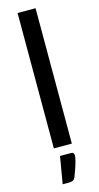

<svg xmlns="http://www.w3.org/2000/svg" viewBox="-141 -778 521 1011"><g transform="rotate(-15 119.5 -272.0)"><path d="M168.5 -738V0H70.5V-738ZM150.5 47Q162 47 165 52.5Q168 58 168 64Q168 69 166.8 77.2Q165.5 85.5 162 98.8Q158.5 112 152 130.8Q145.5 149.5 135.5 175.5Q130 187 122 190.8Q114 194.5 101 194.5H66.5L91.5 47Z"/></g></svg>

Font: Lato 2
Style: Regular
Weight: 500
Designer: Lukasz Dziedzic with Adam Twardoch and Botio Nikoltchev
Foundry: tyPoland Lukasz Dziedzic
Version: Version 2.015; 2015-08-06; http://www.latofonts.com/